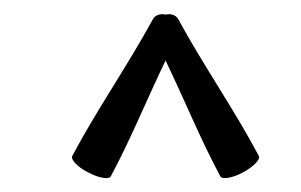

<svg xmlns="http://www.w3.org/2000/svg" viewBox="-20 -1039 433 276"><path d="M139 -785C168 -839 191 -896 218 -952C245 -896 268 -839 297 -785C300 -781 314 -783 329 -791C344 -799 355 -810 352 -815C317 -881 273 -944 237 -1010C234 -1017 226 -1020 218 -1018C210 -1020 202 -1017 199 -1010C163 -944 119 -881 84 -815C81 -810 91 -799 107 -791C122 -783 136 -781 139 -785Z"/></svg>

Font: Nupuram ExtraLight
Style: Regular
Weight: 200
Designer: Santhosh Thottingal (santhosh.thottingal@gmail.com)
Foundry: SMC
Version: Version 1.000